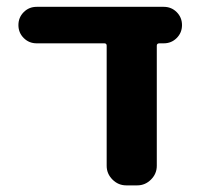

<svg xmlns="http://www.w3.org/2000/svg" viewBox="-20 -566 594 565"><path d="M441.4 -78.1Q441.4 -54.7 424.3 -37.6Q407.2 -20.5 383.8 -20.5H351.6Q328.1 -20.5 311 -37.6Q293.9 -54.7 293.9 -78.1V-431.6Q293.9 -438.5 287.1 -438.5H87.9Q65.4 -438.5 49.8 -454.1Q34.2 -469.7 34.2 -492.2Q34.2 -514.6 49.8 -530.3Q65.4 -545.9 87.9 -545.9H461.9Q484.4 -545.9 500 -530.3Q515.6 -514.6 515.6 -492.2Q515.6 -469.7 500 -454.1Q484.4 -438.5 461.9 -438.5H449.2Q441.4 -438.5 441.4 -431.6Z"/></svg>

Font: Gen Jyuu Gothic P Bold
Style: Bold
Weight: 700
Designer: [Source Han Sans]
Ryoko NISHIZUKA  (kana & ideographs); Paul D. Hunt (Latin, Greek & Cyrillic); Wenlong ZHANG  (bopomofo
Version: Version 1.002.20150607